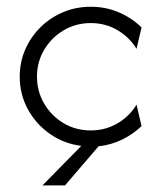

<svg xmlns="http://www.w3.org/2000/svg" viewBox="-20 -435 471 580"><path d="M108.3 125 225.7 5.6Q173.6 -0.7 131.2 -30.2Q88.9 -59.7 64.2 -104.9Q39.6 -150 39.6 -203.5Q39.6 -247.2 56.2 -285.4Q72.9 -323.6 102.4 -352.8Q131.9 -381.9 170.8 -398.3Q209.7 -414.6 254.2 -414.6Q300 -414.6 339.2 -397.6Q378.5 -380.6 407.6 -352.1L392.4 -287.5Q371.5 -322.2 335.1 -343.8Q298.6 -365.3 254.2 -365.3Q209 -365.3 172.2 -343.4Q135.4 -321.5 113.5 -284.7Q91.7 -247.9 91.7 -203.5Q91.7 -159 113.5 -121.9Q135.4 -84.7 172.2 -62.8Q209 -41 254.2 -41Q298.6 -41 335.1 -62.5Q371.5 -84 392.4 -118.8L407.6 -54.2Q382.6 -29.9 349.3 -13.5Q316 2.8 277.8 6.9L176.4 125Z"/></svg>

Font: Afacad Flux Light
Style: Regular
Weight: 300
Designer: Kristian Moeller
Foundry: Dicotype
Version: Version 1.100